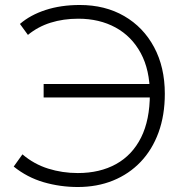

<svg xmlns="http://www.w3.org/2000/svg" viewBox="-20 -735 737 770"><path d="M292 15Q221.5 15 155.2 -4.2Q89 -23.5 35 -67L70 -116Q116.5 -76.5 173.2 -58.8Q230 -41 292 -41Q380.5 -41 445.5 -77Q510.5 -113 545.8 -183.5Q581 -254 581 -358Q581 -454.5 544.5 -522Q508 -589.5 443.2 -624.8Q378.5 -660 294 -660Q234 -660 183 -644Q132 -628 92 -595L60 -639Q101.5 -675 163 -695Q224.5 -715 300 -715Q401.5 -715 478.2 -670.5Q555 -626 598 -545.8Q641 -465.5 641 -359Q641 -273 615.8 -203.8Q590.5 -134.5 544 -85.8Q497.5 -37 433.5 -11Q369.5 15 292 15ZM155 -344V-398H592V-344Z"/></svg>

Font: Geologica Roman Thin
Style: Regular
Weight: 250
Designer: Sindre Bremnes, Frode Helland
Foundry: Monokrom Skriftforlag AS
Version: Version 1.010;gftools[0.9.28]